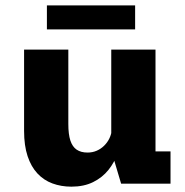

<svg xmlns="http://www.w3.org/2000/svg" viewBox="-20 -685 690 716"><path d="M246.3 11.1Q208.1 11.1 175.6 -0.9Q143.1 -12.9 119.6 -38.1Q96 -63.3 82.9 -102.7Q69.8 -142.1 69.8 -196.9V-500H234.8V-222.4Q234.8 -184.4 242.4 -161Q250.1 -137.6 265.9 -126.9Q281.8 -116.1 306.4 -116.1Q325.1 -116.1 340.8 -123Q356.4 -129.8 368.3 -141.6Q380.3 -153.4 387.5 -168Q394.7 -182.7 396.6 -198L429.1 -180Q429.1 -146.6 418 -113Q406.9 -79.3 384.2 -51.1Q361.6 -22.9 327.2 -5.9Q292.9 11.1 246.3 11.1ZM431.7 0 394.9 -123.5V-500H559.9V-88.1L535.9 -120.3H615.9V0ZM154.9 -575.4V-664.9H483.9V-575.4Z"/></svg>

Font: Trispace Thin
Style: Regular
Weight: 100
Designer: Tyler Finck
Foundry: Etcetera Type Company
Version: Version 1.210